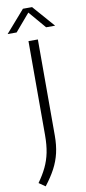

<svg xmlns="http://www.w3.org/2000/svg" viewBox="-149 -986 537 1198"><g transform="rotate(-10 119.5 -387.0)"><path d="M38 171 -2.5 143Q29.5 98.5 49.8 56.2Q70 14 79.8 -34Q89.5 -82 89.5 -144.5V-740H149V-131Q149 -70.5 137.5 -21Q126 28.5 101.5 74.8Q77 121 38 171ZM-31 -806 90.5 -945H148.5L270 -806H213L119.5 -915.5L26 -806Z"/></g></svg>

Font: Encode Sans Lt
Style: Regular
Weight: 300
Designer: Multiple Designers
Foundry: Impallari Type
Version: Version 3.002; ttfautohint (v1.8.3) -l 8 -r 50 -G 200 -x 14 